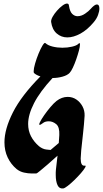

<svg xmlns="http://www.w3.org/2000/svg" viewBox="-20 -958 578 1078"><path d="M297 -391Q327 -414 360 -414Q387 -414 408.5 -399.5Q430 -385 443 -361Q456 -337 455 -308Q452 -260 446.5 -211Q441 -162 436 -114L433 -68Q433 -25 455 -28Q465 -30 458 -17.5Q451 -5 434.5 14Q418 33 398 52.5Q378 72 360.5 85.5Q343 99 335 100Q313 103 303 81.5Q293 60 293 25Q293 17 293 9.5Q293 2 294 -6Q296 -26 298.5 -45Q301 -64 303 -84Q275 -58 248.5 -35.5Q222 -13 204.5 1.5Q187 16 184 16Q177 16 157.5 16Q138 16 115 11Q92 6 73 -9Q41 -36 23 -74Q5 -112 5 -159Q5 -233 52.5 -327Q100 -421 207 -529Q184 -536 171 -548Q169 -550 169 -558Q169 -573 177 -601Q185 -629 196.5 -657Q208 -685 219 -703Q230 -721 235 -716Q249 -703 275.5 -696.5Q302 -690 330 -690Q359 -690 384.5 -696Q410 -702 419 -711Q424 -716 426 -716Q429 -716 429 -708Q429 -696 423 -673.5Q417 -651 408 -625Q399 -599 389 -578Q379 -557 371 -549Q358 -535 330.5 -527.5Q303 -520 275 -520Q204 -443 171 -378.5Q138 -314 138 -262Q138 -224 154 -193Q170 -162 199 -137Q219 -121 240 -118.5Q261 -116 264 -116Q264 -116 277.5 -127.5Q291 -139 310 -155Q312 -179 313 -200Q315 -245 295.5 -261Q276 -277 254 -277Q233 -277 221 -267Q208 -257 203 -257Q197 -257 204.5 -272.5Q212 -288 228 -311Q244 -334 262.5 -356Q281 -378 297 -391ZM367 -927Q372 -893 385.5 -880Q399 -867 415 -867Q437 -867 458 -881.5Q479 -896 488 -907Q511 -933 524 -933Q538 -933 538 -910Q538 -895 530.5 -874Q523 -853 506 -833Q471 -791 432 -769.5Q393 -748 358 -748Q324 -748 298.5 -770Q273 -792 267 -835Q266 -847 275.5 -864Q285 -881 300 -898Q315 -915 330.5 -926.5Q346 -938 356 -938Q366 -938 367 -927Z"/></svg>

Font: Ga Maamli
Style: Regular
Weight: 400
Designer: Afotey Clement Nii Odai, Ama Asantewa Diaka, David Abbey-Thompson
Foundry: Sorkin Type Co.
Version: Version 1.000; ttfautohint (v1.8.4.7-5d5b)